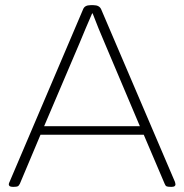

<svg xmlns="http://www.w3.org/2000/svg" viewBox="-20 -722 714 744"><path d="M29 2Q14 2 14 -8Q14 -10 15 -12.5Q16 -15 17 -17L302 -686Q308 -702 331 -702H342Q365 -702 372 -686L658 -17Q658 -15 659 -12.5Q660 -10 660 -8Q660 2 646 2H641Q630 2 625.5 0Q621 -2 618 -10L537 -200H137L57 -10Q53 -2 48.5 0Q44 2 34 2ZM287 -552 151 -233H522L387 -552Q374 -582 362 -611.5Q350 -641 339 -670H337Q324 -641 312 -612Q300 -583 287 -552Z"/></svg>

Font: Asap Semi Expanded Thin
Style: Regular
Weight: 100
Width: 6
Designer: Pablo Cosgaya
Foundry: Omnibus-Type
Version: Version 3.001; ttfautohint (v1.8.4.7-5d5b)